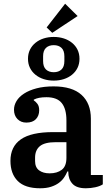

<svg xmlns="http://www.w3.org/2000/svg" viewBox="-20 -997 600 1029"><path d="M195 12Q114 12 75 -27Q36 -66 36 -135Q36 -211 91.5 -250Q147 -289 265 -289H336V-352Q336 -413 311 -444.5Q286 -476 229 -476Q185 -476 161 -463V-459Q171 -453 180.5 -440.5Q190 -428 190 -406Q190 -377 172.5 -358.5Q155 -340 121 -340Q92 -340 73.5 -359Q55 -378 55 -409Q55 -433 68.5 -455.5Q82 -478 109 -495.5Q136 -513 175.5 -523.5Q215 -534 267 -534Q367 -534 417 -488.5Q467 -443 467 -361V-59H531V-9Q516 1 491 6.5Q466 12 440 12Q390 12 368 -12.5Q346 -37 346 -75V-78H341Q334 -61 323 -45Q312 -29 295 -16.5Q278 -4 253.5 4Q229 12 195 12ZM246 -68Q286 -68 311 -87Q336 -106 336 -151V-235H279Q219 -235 193.5 -213.5Q168 -192 168 -152V-134Q168 -100 189.5 -84Q211 -68 246 -68ZM268 -610Q294 -610 309.5 -624.5Q325 -639 325 -670V-695Q325 -726 309.5 -740.5Q294 -755 268 -755Q242 -755 226.5 -740.5Q211 -726 211 -695V-670Q211 -639 226.5 -624.5Q242 -610 268 -610ZM268 -565Q239 -565 214 -573Q189 -581 170 -596.5Q151 -612 140.5 -633.5Q130 -655 130 -682Q130 -709 140.5 -730.5Q151 -752 170 -767.5Q189 -783 214 -791Q239 -799 268 -799Q297 -799 322 -791Q347 -783 366 -767.5Q385 -752 395.5 -730.5Q406 -709 406 -682Q406 -655 395.5 -633.5Q385 -612 366 -596.5Q347 -581 322 -573Q297 -565 268 -565ZM230 -850 329 -977 396 -911 260 -821Z"/></svg>

Font: IBM Plex Serif SmBld
Style: Regular
Weight: 600
Designer: Mike Abbink, Paul van der Laan, Pieter van Rosmalen
Foundry: Bold Monday
Version: Version 3.001